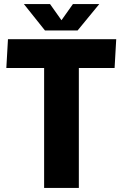

<svg xmlns="http://www.w3.org/2000/svg" viewBox="-20 -920 601 940"><path d="M196 -587H11L19 -728H549L541 -587H366V0H196ZM200 -771 97 -900H225L281 -821L337 -900H466L360 -771Z"/></svg>

Font: Murecho
Style: Bold
Weight: 700
Designer: Neil Summerour
Foundry: Positype
Version: Version 1.010; ttfautohint (v1.8.3)